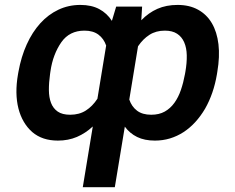

<svg xmlns="http://www.w3.org/2000/svg" viewBox="-20 -573 975 796"><path d="M54.7 -265.6 56.5 -275.6Q67.8 -338.1 90.9 -389Q114 -440 147 -476.4Q180 -512.8 222.1 -532.7Q264.2 -552.6 313.2 -552.6Q359.4 -552.6 391.5 -535.3Q423.7 -518.1 443.9 -486.5L461.6 -545.5H569.2L565.7 -489Q595.9 -520.2 632.6 -536.4Q669.4 -552.6 716.3 -552.6Q765.3 -552.6 801.1 -532.8Q837 -513.1 858.3 -476.9Q879.6 -440.7 885.7 -389.6Q891.7 -338.4 881 -275.6L879.3 -264.9Q865.8 -184.7 830.3 -122.5Q812.1 -91.6 789.6 -66.9Q767 -42.3 740.8 -25.2Q714.5 -8.2 684.7 0.9Q654.8 9.9 622.2 9.9Q579.2 9.9 548.5 -5.1Q517.8 -20.2 497.5 -47.9L456 203.1H323.2L364.7 -48.7Q334.5 -20.6 298.8 -5.3Q263.1 9.9 220.2 9.9Q187.9 9.9 161.4 1.2Q134.9 -7.5 113.6 -25.6Q93 -43.7 78.7 -68.2Q64.3 -92.7 56.5 -123Q48.7 -153.4 48.1 -189.3Q47.6 -225.1 54.7 -265.6ZM516 -160.2Q525.9 -131 548.1 -114.2Q570.3 -97.3 606.9 -97.3Q639.6 -97.3 663 -110.4Q686.4 -123.6 702.9 -146.5Q719.5 -169.4 729.9 -199.9Q740.4 -230.5 746.8 -265.6L748.6 -275.6Q755 -312.5 754.3 -343.8Q753.6 -375 743.6 -397.7Q733.7 -420.5 714.1 -433.2Q694.6 -446 663.4 -446Q626.8 -446 599.6 -428.6Q572.4 -411.2 552.2 -381ZM271 -97.3Q308.6 -97.3 336.1 -114.9Q363.6 -132.5 383.9 -163.7L420.1 -384.2Q410.2 -413 388 -429.5Q365.8 -446 330.3 -446Q268.1 -446 234.4 -398.1Q217.3 -373.6 205.8 -343.4Q194.2 -313.2 188.9 -275.6L187.5 -265.6Q182.5 -230.5 182.7 -199.8Q182.9 -169 191.6 -146.3Q200.3 -123.6 219.3 -110.4Q238.3 -97.3 271 -97.3Z"/></svg>

Font: Inter P Semi Bold
Style: Italic
Weight: 600
Italic angle: 9.39999°
Designer: Rasmus Andersson
Foundry: rsms
Version: Version 3.018;git-588b23468